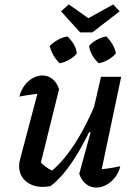

<svg xmlns="http://www.w3.org/2000/svg" viewBox="-20 -838 608 865"><path d="M246 -436 161 -93 153 -116Q170 -98 189 -84.5Q208 -71 226 -65L204 -61Q260 -104 314 -186Q368 -268 416 -385L429 -346Q402 -283 374.5 -228.5Q347 -174 319 -129.5Q291 -85 262.5 -52Q234 -19 208 0Q189 4 173 4Q126 4 96 -22Q66 -48 66 -90Q66 -106 71 -122L161 -463L207 -421Q169 -418 134 -413.5Q99 -409 67 -403Q75 -432 91 -453.5Q107 -475 128.5 -486.5Q150 -498 172 -498Q196 -498 216 -482.5Q236 -467 246 -436ZM337 -55 388 -241 378 -244 435 -492H526L428 -27L409 -73Q438 -75 466 -79Q494 -83 522 -89Q515 -60 498 -38.5Q481 -17 459 -5Q437 7 414 7Q388 7 367.5 -9Q347 -25 337 -55ZM341 -692 255 -787 290 -818 378 -756 490 -818 519 -787 396 -692ZM249 -553Q233 -568 221 -588.5Q209 -609 204 -631Q220 -647 240.5 -658.5Q261 -670 284 -674Q300 -659 312 -639Q324 -619 326 -597Q313 -581 292 -569Q271 -557 249 -553ZM425 -553Q408 -568 396.5 -588Q385 -608 381 -631Q395 -647 416 -658.5Q437 -670 459 -674Q475 -658 487 -638Q499 -618 502 -597Q488 -581 467.5 -569Q447 -557 425 -553Z"/></svg>

Font: Piazzolla Thin SemiBold
Style: Italic
Weight: 600
Italic angle: -11.3°
Version: Version 2.005